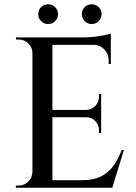

<svg xmlns="http://www.w3.org/2000/svg" viewBox="-20 -874 635 894"><path d="M224 -700V0H131V-700ZM492 -35 500 0H221V-35ZM451 -362V-328H221V-362ZM496 -700V-665H221V-700ZM557 -176 503 0H327L363 -35Q415 -35 450 -52.5Q485 -70 508 -102Q531 -134 547 -176ZM451 -330V-254H441V-267Q441 -292 424 -310Q407 -328 381 -328V-330ZM451 -436V-360H381V-362Q407 -363 424 -381Q441 -399 441 -424V-436ZM496 -668V-576H486V-592Q486 -623 465.5 -644Q445 -665 413 -666V-668ZM496 -718V-689L374 -700Q396 -700 420.5 -703Q445 -706 466 -710Q487 -714 496 -718ZM134 -73V0H54V-10Q54 -10 60.5 -10Q67 -10 67 -10Q93 -10 111.5 -28.5Q130 -47 131 -73ZM134 -627H131Q131 -653 112 -671.5Q93 -690 67 -690Q67 -690 61 -690Q55 -690 55 -690L54 -700H134ZM204 -762Q185 -762 171.5 -775.5Q158 -789 158 -808Q158 -828 171.5 -841Q185 -854 204 -854Q223 -854 236.5 -841Q250 -828 250 -808Q250 -789 236.5 -775.5Q223 -762 204 -762ZM407 -762Q388 -762 374.5 -775.5Q361 -789 361 -808Q361 -828 374.5 -841Q388 -854 407 -854Q426 -854 439.5 -841Q453 -828 453 -808Q453 -789 439.5 -775.5Q426 -762 407 -762Z"/></svg>

Font: Cinzel Eorzea
Style: Regular
Weight: 500
Designer: Natanael Gama
Version: Version 2.000